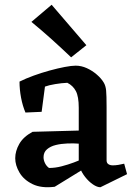

<svg xmlns="http://www.w3.org/2000/svg" viewBox="-20 -772 566 807"><path d="M402 15Q388 15 370.5 3Q353 -9 338 -28Q323 -47 315 -69L311 -80V-319Q311 -366 299 -389Q287 -412 263 -424Q239 -423 212 -418.5Q185 -414 169 -408L155 -302L87 -299Q75 -327 68.5 -361.5Q62 -396 62 -429Q88 -442 121 -454Q154 -466 188.5 -475.5Q223 -485 252 -490.5Q281 -496 298 -496Q322 -496 345 -485.5Q368 -475 387 -458.5Q406 -442 416 -425Q424 -412 426 -392Q428 -372 428 -322V-98Q428 -87 435.5 -82Q443 -77 454 -77Q465 -77 477.5 -79Q490 -81 502 -84L514 -40ZM210 13Q154 20 117 2Q80 -16 62 -46.5Q44 -77 44 -107Q44 -137 61 -167Q78 -197 117 -218L338 -224L335 -167L315 -168Q290 -170 263.5 -169Q237 -168 214.5 -162.5Q192 -157 177.5 -144.5Q163 -132 163 -111Q163 -99 169 -86.5Q175 -74 186 -66Q212 -66 239 -73Q266 -80 290 -89Q314 -98 328 -104L332 -62ZM279 -531Q237 -571 197 -607Q157 -643 112 -680L197 -752L343 -582Z"/></svg>

Font: Eczar Medium
Style: Regular
Weight: 500
Designer: Vaibhav Singh
Foundry: Rosetta Type Foundry
Version: Version 2.000